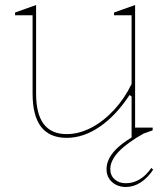

<svg xmlns="http://www.w3.org/2000/svg" viewBox="-20 -535 669 766"><path d="M246 15Q178 15 144 -29Q110 -73 110 -162V-474H40V-485L124 -515V-162Q124 -80 154.5 -40Q185 0 246 0Q295 0 344 -25.5Q393 -51 435 -96.5Q477 -142 505 -200V-474H435V-485L519 -515V-26H589V-15L505 15V-150L497 -156Q443 -74 378 -29.5Q313 15 246 15ZM556 -4Q488 34 454 69.5Q420 105 420 140Q420 165 437.5 180.5Q455 196 482 196Q511 196 536.5 181Q562 166 584 135L591 142Q569 175 541 193Q513 211 482 211Q460 211 442.5 202Q425 193 415 177Q405 161 405 140Q405 100 441 62.5Q477 25 549 -10Z"/></svg>

Font: Kalnia Thin
Style: Regular
Weight: 250
Designer: Frida Medrano
Foundry: Frida Medrano
Version: Version 1.105